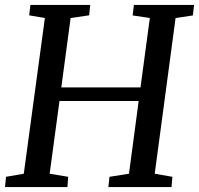

<svg xmlns="http://www.w3.org/2000/svg" viewBox="-22 -763 811 783"><path d="M-1.5 0 2.5 -42 75 -54.5 161 -689.5 97 -700.5 102 -743H346L341.5 -700.5L266 -689.5L228 -406.5H551L589 -689.5L519 -700L524 -743H769.5L764.5 -700L694 -689.5L609 -54.5L681 -42L677.5 0H420L424.5 -42L504 -54.5L543.5 -351H220.5L180.5 -54.5L256 -42L253 0Z"/></svg>

Font: Merriweather 24pt
Style: Italic
Weight: 400
Italic angle: -7.8°
Designer: Eben Sorkin
Foundry: Eben Sorkin
Version: Version 2.101